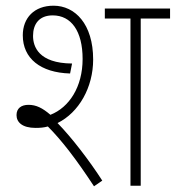

<svg xmlns="http://www.w3.org/2000/svg" viewBox="-20 -652 617 674"><path d="M105 -203C120 -203 134 -204 148 -208C196 -160 247 -94 310 2L339 -18C294 -88 231 -170 182 -220C257 -257 307 -345 307 -443C307 -568 243 -632 168 -632C100 -632 60 -589 60 -528C60 -447 122 -397 226 -394L233 -429C115 -430 96 -489 96 -526C96 -567 117 -598 165 -598C230 -598 270 -543 270 -445C270 -347 223 -275 157 -249C129 -273 107 -284 80 -284C55 -284 38 -272 38 -248C38 -223 58 -203 105 -203ZM474 -587H577V-622H348V-587H438V0H474Z"/></svg>

Font: Noto Sans Devanagari UI SemiCondensed ExtraLight
Style: Regular
Weight: 200
Width: 4
Designer: Jelle Bosma - Monotype Design Team
Foundry: Monotype Imaging Inc.
Version: Version 2.004